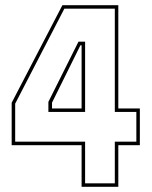

<svg xmlns="http://www.w3.org/2000/svg" viewBox="-20 -720 584 740"><path d="M294.5 0V-160.5H25V-324L220.5 -700H436V-302H519V-160.5H436V0ZM308 -13.5H422.5V-174H505.5V-288.5H422.5V-686.5H228L38.5 -320.5V-174H308ZM166.5 -288.5V-327.5L282.5 -559.5H308V-288.5ZM180.5 -302H294.5V-545.5H290L180.5 -324.5Z"/></svg>

Font: Tourney Thin Thin
Style: Regular
Weight: 250
Version: Version 1.015